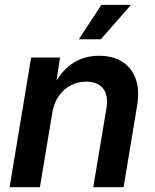

<svg xmlns="http://www.w3.org/2000/svg" viewBox="-20 -781 645 801"><path d="M198.2 -311 146.5 0H20L109.9 -541H230.5L210 -406.7L196.8 -410.6Q231 -480.5 279.5 -514.4Q328.1 -548.3 393.1 -548.3Q450.7 -548.3 490.2 -523.2Q529.8 -498 546.4 -451.4Q563 -404.8 551.8 -338.9L495.6 0H369.1L423.8 -327.6Q433.1 -383.3 409.9 -411.9Q386.7 -440.4 339.4 -440.4Q304.7 -440.4 274.9 -424.8Q245.1 -409.2 225.1 -380.4Q205.1 -351.6 198.2 -311ZM309.1 -617.2 402.8 -760.7H526.4L400.9 -617.2Z"/></svg>

Font: Inter 17pt SemiBold
Style: Italic
Weight: 600
Italic angle: -9.3988°
Version: Version 4.001;git-66647c0bb